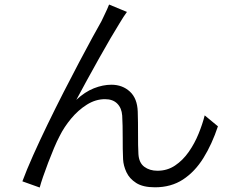

<svg xmlns="http://www.w3.org/2000/svg" viewBox="-20 -795 1040 850"><path d="M542 -742.2Q535.2 -732.9 526.6 -720Q518.1 -707 509.8 -692.9Q493.7 -667 469 -625Q444.3 -583 417 -533.9Q389.6 -484.9 363.5 -437.3Q337.4 -389.6 317.9 -353Q355.5 -388.2 395.5 -404.1Q435.5 -419.9 473.1 -419.9Q522 -419.9 554.9 -389.6Q587.9 -359.4 589.8 -300.8Q591.3 -254.4 591.1 -202.4Q590.8 -150.4 592.8 -112.8Q595.2 -74.2 618.9 -56.6Q642.6 -39.1 676.8 -39.1Q720.7 -39.1 755.1 -62.3Q789.6 -85.4 815.7 -122.8Q841.8 -160.2 859.1 -202.9Q876.5 -245.6 886.2 -284.2L944.8 -235.8Q918.5 -156.7 880.6 -95.7Q842.8 -34.7 790 -0.2Q737.3 34.2 666 34.2Q612.8 34.2 582.8 14.9Q552.7 -4.4 539.6 -33Q526.4 -61.5 524.9 -89.8Q522.9 -134.3 523.2 -187.3Q523.4 -240.2 521 -283.2Q518.6 -316.9 499 -336.4Q479.5 -356 444.8 -356Q403.3 -356 364.7 -331.8Q326.2 -307.6 294.9 -270Q263.7 -232.4 244.1 -192.9Q232.4 -170.9 219.2 -139.6Q206.1 -108.4 193.4 -75.2Q180.7 -42 170.7 -12.7Q160.6 16.6 155.8 35.2L79.1 7.8Q97.7 -42.5 126.7 -107.4Q155.8 -172.4 190.4 -243.9Q225.1 -315.4 261.2 -386.2Q297.4 -457 330.6 -519.8Q363.8 -582.5 389.4 -629.6Q415 -676.8 429.2 -701.2Q437 -718.3 445.8 -736.1Q454.6 -753.9 462.9 -774.9Z"/></svg>

Font: Shanggu Mono N
Style: Regular
Weight: 350
Designer: GuiWonder
Version: Version 1.021